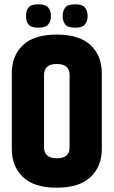

<svg xmlns="http://www.w3.org/2000/svg" viewBox="-20 -864 529 894"><path d="M35 -524Q35 -604 86.5 -653.5Q138 -703 244 -703Q350 -703 402 -653.5Q454 -604 454 -524V-169Q454 -90 402 -40Q350 10 244 10Q138 10 86.5 -40Q35 -90 35 -169ZM304 -516Q304 -539 290 -552.5Q276 -566 244 -566Q213 -566 199 -552.5Q185 -539 185 -516V-177Q185 -155 199 -141Q213 -127 244 -127Q276 -127 290 -140.5Q304 -154 304 -177ZM101 -789Q101 -814 113 -829Q125 -844 159 -844Q192 -844 204.5 -829Q217 -814 217 -789Q217 -765 204.5 -750Q192 -735 159 -735Q125 -735 113 -750Q101 -765 101 -789ZM272 -789Q272 -814 284 -829Q296 -844 330 -844Q363 -844 375.5 -829Q388 -814 388 -789Q388 -765 375.5 -750Q363 -735 330 -735Q296 -735 284 -750Q272 -765 272 -789Z"/></svg>

Font: Khand Variable Light
Style: Regular
Weight: 300
Designer: Satya Rajpurohit
Foundry: Indian Type Foundry
Version: Version 3.000